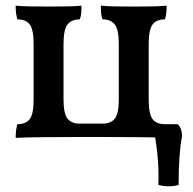

<svg xmlns="http://www.w3.org/2000/svg" viewBox="-20 -481 679 674"><path d="M565 -461Q565 -445 563.5 -434Q562 -423 559 -413Q529 -413 515.5 -395Q502 -377 502 -326V-132Q502 -81 515.5 -63Q529 -45 559 -45Q562 -35 563.5 -23.5Q565 -12 565 3Q550 2 527.5 1.5Q505 1 465 0.5Q425 0 357 0H244Q175 0 135 0.5Q95 1 72.5 1.5Q50 2 35 3Q35 -12 36.5 -23.5Q38 -35 41 -45Q71 -45 84.5 -63Q98 -81 98 -132V-326Q98 -377 84.5 -395Q71 -413 41 -413Q38 -423 36.5 -434Q35 -445 35 -461Q57 -459 87.5 -458.5Q118 -458 151 -458Q184 -458 214 -458.5Q244 -459 266 -461Q266 -445 265 -434Q264 -423 260 -413Q231 -413 217 -395Q203 -377 203 -326V-132Q203 -82 217 -64.5Q231 -47 260 -47H340Q369 -47 383 -64.5Q397 -82 397 -132V-326Q397 -377 383 -395Q369 -413 340 -413Q336 -423 335 -434Q334 -445 334 -461Q356 -459 386.5 -458.5Q417 -458 449 -458Q482 -458 512 -458.5Q542 -459 565 -461ZM536 168Q538 117 533 65.5Q528 14 519 -27V-45H604Q619 -30 619 -3Q613 27 610 70.5Q607 114 607 168Q592 173 573 173Q554 173 536 168Z"/></svg>

Font: Vollkorn Medium
Style: Regular
Weight: 500
Designer: Friedrich Althausen
Foundry: Friedrich Althausen
Version: Version 5.000